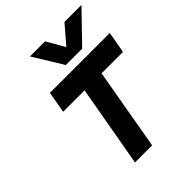

<svg xmlns="http://www.w3.org/2000/svg" viewBox="-247 -1014 1141 1141"><g transform="rotate(-45 323.0 -443.5)"><path d="M464 -700H327L212 -887H339L404 -773L502 -887H645ZM646 -650 622 -515H442L352 0H208L299 -515H119L143 -650Z"/></g></svg>

Font: Overused Grotesk
Style: Bold Italic
Weight: 700
Italic angle: -10°
Version: Version 0.003